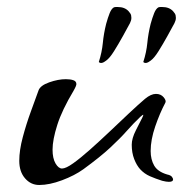

<svg xmlns="http://www.w3.org/2000/svg" viewBox="-20 -522 522 548"><path d="M92 6Q68 6 51.5 -13Q35 -32 35 -63Q35 -93 45 -130.5Q55 -168 68 -203.5Q81 -239 90 -264Q95 -278 120.5 -287Q146 -296 168 -296Q181 -296 189.5 -293Q198 -290 198 -282Q198 -280 196.5 -276Q195 -272 190 -263Q157 -208 143.5 -165.5Q130 -123 130 -95Q130 -70 138.5 -55.5Q147 -41 157 -41Q168 -41 189 -56Q210 -71 237 -95Q264 -119 292.5 -146Q321 -173 347.5 -198Q374 -223 394 -240Q411 -254 425 -254Q439 -254 447 -244.5Q455 -235 452 -229Q436 -199 423 -161Q410 -123 410 -91Q410 -67 420 -49.5Q430 -32 457 -24Q467 -22 470.5 -17.5Q474 -13 474 -10Q474 -3 462 -3Q455 -3 443 -6Q424 -12 408 -19Q392 -26 380 -39Q370 -50 363 -68Q356 -86 356 -109Q356 -127 368 -150.5Q380 -174 386 -186Q389 -192 389 -194Q389 -196 381 -189Q361 -170 342 -148.5Q323 -127 294.5 -100.5Q266 -74 218 -39Q193 -21 157 -7.5Q121 6 92 6ZM262 -345Q271 -373 273.5 -399.5Q276 -426 283 -454Q288 -472 293 -484.5Q298 -497 305 -501Q308 -502 311 -502Q314 -502 316 -502Q336 -502 347 -490Q349 -488 352 -483.5Q355 -479 355 -471Q355 -464 351 -456Q343 -441 330.5 -418.5Q318 -396 305.5 -376Q293 -356 283 -349Q269 -338 262 -345ZM389 -345Q398 -373 400.5 -399.5Q403 -426 410 -454Q415 -472 420 -484.5Q425 -497 432 -501Q435 -502 438 -502Q441 -502 443 -502Q463 -502 474 -490Q476 -488 479 -483.5Q482 -479 482 -471Q482 -464 478 -456Q470 -441 457.5 -418.5Q445 -396 432.5 -376Q420 -356 410 -349Q396 -338 389 -345Z"/></svg>

Font: Grechen Fuemen
Style: Regular
Weight: 400
Designer: Robert E. Leuschke
Foundry: Robert E. Leuschke
Version: Version 1.010; ttfautohint (v1.8.3)